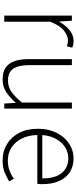

<svg xmlns="http://www.w3.org/2000/svg" viewBox="434 -1018 596 1505"><g transform="rotate(90 732.5 -265.0)"><path d="M102 0V-530H142L148 -431H150Q177 -480 215.5 -511.5Q254 -543 300 -543Q315 -543 327.5 -541Q340 -539 353 -532L342 -490Q329 -495 319.5 -497Q310 -499 294 -499Q259 -499 219.5 -468Q180 -437 150 -361V0Z M603 13Q521 13 482 -37Q443 -87 443 -190V-530H490V-196Q490 -111 518.5 -70Q547 -29 611 -29Q659 -29 698 -55.5Q737 -82 783 -138V-530H831V0H791L786 -89H784Q744 -43 701 -15Q658 13 603 13Z M1234 13Q1167 13 1111 -20Q1055 -53 1022 -115Q989 -177 989 -264Q989 -329 1008 -380.5Q1027 -432 1060 -468.5Q1093 -505 1134 -524Q1175 -543 1220 -543Q1283 -543 1328 -514.5Q1373 -486 1398 -431Q1423 -376 1423 -298Q1423 -289 1422.5 -279.5Q1422 -270 1420 -259H1038Q1039 -192 1064 -140Q1089 -88 1133.5 -58Q1178 -28 1238 -28Q1282 -28 1316.5 -41Q1351 -54 1381 -75L1401 -38Q1369 -19 1331 -3Q1293 13 1234 13ZM1038 -298H1378Q1378 -400 1335 -451Q1292 -502 1220 -502Q1175 -502 1135.5 -478Q1096 -454 1070 -408.5Q1044 -363 1038 -298Z"/></g></svg>

Font: Noto Sans HK Thin ExtraLight
Style: Regular
Weight: 250
Version: Version 2.004-H2;hotconv 1.0.118;makeotfexe 2.5.65603